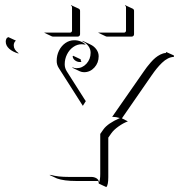

<svg xmlns="http://www.w3.org/2000/svg" viewBox="-20 -706 712 764"><path d="M157 -575.2 158 -576.9Q159.4 -576.2 161.1 -576.2H258.8Q262 -576.2 264.3 -578.5Q266.6 -580.8 266.6 -584V-676.8Q266.6 -681.6 262.2 -683.8L262.9 -685.5L293 -671.6Q298.6 -668.9 298.6 -662.6V-569.8Q298.6 -565.7 295.8 -563Q293 -560.3 288.8 -560.3H191.2Q189 -560.3 187 -561ZM371.8 -575.2 372.8 -576.9Q374.3 -576.2 376 -576.2H473.6Q476.8 -576.2 479.1 -578.5Q481.4 -580.8 481.4 -584V-676.8Q481.4 -681.6 477.1 -683.8L477.8 -685.5L507.8 -671.6Q513.4 -668.9 513.4 -662.6V-569.8Q513.4 -565.7 510.6 -563Q507.8 -560.3 503.7 -560.3H406Q403.8 -560.3 401.9 -561ZM2.9 -540Q2.9 -548.8 7.6 -555.2L13.2 -558.3L43.2 -544.4Q34.7 -537.1 34.7 -525.6Q34.7 -508.3 53.2 -495.1L53.7 -492.9Q30 -499.8 16.5 -512.2Q2.9 -524.7 2.9 -540ZM176.8 -9.8H182.9Q210.2 -2 253.9 -2H343.3Q354.2 -2 363 2.9Q371.8 7.8 374.5 18.8Q378.9 8.8 378.9 -14.6V-173.1L391.4 -190.9Q408.2 -214.8 457 -236.3Q441.4 -241 429.9 -241H426.3L552 -421.6Q559.1 -431.6 564.5 -439Q569.8 -446.3 579.7 -457.5Q589.6 -468.8 598.3 -476Q606.9 -483.2 618 -488.9Q629.2 -494.6 639.6 -495.1L641.6 -499L671.9 -485.4V-479.5Q660.4 -479.5 648.3 -473.4Q636.2 -467.3 624.6 -456.1Q613 -444.8 603.5 -433.1Q594 -421.4 583.7 -406.5L465.1 -235.1L488.8 -223.1Q470 -216.1 451.3 -202.6Q432.6 -189.2 423.1 -175.8L410.9 -158.4V-0.7Q410.9 30.3 403.1 38.6L373 24.4Q373 18.8 370.8 14.2H283.9Q234.6 14.2 206.8 4.2ZM205.6 -464.1Q205.6 -485.8 214.8 -504.6Q224.1 -523.4 240.2 -534.7Q256.3 -545.9 275.4 -545.9Q289.1 -545.9 301 -541.1Q313 -536.4 321.3 -528.1L317.6 -528.8Q311.5 -529.8 305.4 -530Q287.1 -530 271.5 -519Q255.9 -508.1 246.7 -489.7Q237.5 -471.4 237.5 -450.2Q237.5 -435.3 245.6 -422.4L320.1 -305.2L321.8 -304.2L309.6 -284.9L213.9 -435.3Q205.3 -448.7 205.6 -464.1ZM268.1 -436.3 268.3 -438.2Q275.9 -434.8 284.4 -434.6Q307.6 -434.6 324.1 -452.6Q340.6 -470.7 340.6 -496.1Q340.6 -510.5 331.7 -522.7Q322.8 -534.9 307.9 -541.7L308.6 -543.7L338.6 -529.5Q354 -522.5 363.3 -509.8Q372.6 -497.1 372.6 -482.2Q372.6 -455.8 355.6 -437.3Q338.6 -418.7 314.5 -418.7Q305.7 -418.7 298.1 -422.1ZM269 -481.9 271 -484.1 301 -470Q301 -465.6 303 -461.4L304.4 -459.7Q301 -459 297.4 -459.2Q287.8 -459.2 279.1 -465.3Q270.3 -471.4 269 -481.9Z"/></svg>

Font: AgreloyOut1
Style: Medium
Weight: 400
Designer: gluk
Foundry: gluk
Version: Version 0.27